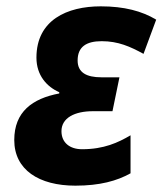

<svg xmlns="http://www.w3.org/2000/svg" viewBox="-20 -576 513 606"><path d="M218 10C295 10 349 -5 392 -29V-149C353 -126 308 -105 239 -105C200 -105 174 -126 174 -162C174 -204 216 -225 273 -225H335L357 -332H300C253 -332 225 -347 225 -385C225 -428 252 -446 301 -446C353 -446 391 -429 433 -406L473 -514C428 -541 372 -556 298 -556C192 -556 95 -513 95 -394C95 -338 128 -302 167 -285V-281C82 -265 25 -223 25 -134C25 -40 103 10 218 10Z"/></svg>

Font: Noto Sans
Style: Bold Italic
Weight: 700
Italic angle: -12°
Designer: Monotype Design Team
Foundry: Monotype Imaging Inc.
Version: Version 2.013